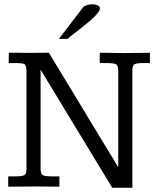

<svg xmlns="http://www.w3.org/2000/svg" viewBox="-20 -878 744 903"><path d="M507.8 4.9 171.9 -548.8Q171.4 -548.8 171.1 -548.8Q170.9 -548.8 170.9 -548.8V-85.4Q170.9 -58.1 183.1 -53.2Q195.3 -48.3 232.9 -48.3H259.3V0Q232.9 0 209 -0.5Q185.1 -1 147.9 -1Q108.4 -1 78.9 -0.5Q49.3 0 18.6 0V-48.3H49.8Q77.6 -48.3 88.9 -52.2Q100.1 -56.2 102.3 -64.9Q104.5 -73.7 104.5 -88.4V-541.5Q104.5 -570.8 95 -576.2Q85.4 -581.5 51.3 -581.5H21Q21 -585.9 21 -592.3Q21 -598.6 21.2 -605.7Q21.5 -612.8 21.5 -619.1Q21.5 -625.5 21.5 -629.9Q21.5 -629.9 33.7 -629.9Q45.9 -629.9 62.7 -629.9Q79.6 -629.9 94.5 -629.6Q109.4 -629.4 114.3 -629.4Q124 -629.4 136.2 -629.4Q148.4 -629.4 161.6 -629.6Q174.8 -629.9 187.3 -629.9Q199.7 -629.9 210 -629.9Q210 -629.9 227.5 -600.6Q245.1 -571.3 274.4 -523.4Q303.7 -475.6 338.4 -418Q373 -360.4 407.7 -303Q442.4 -245.6 471.7 -197.8Q501 -149.9 518.6 -120.6Q536.1 -91.3 536.1 -91.3V-546.4Q535.6 -571.8 523.4 -576.7Q511.2 -581.5 474.6 -581.5H449.2V-629.9Q487.8 -629.9 514.2 -629.2Q540.5 -628.4 562 -628.4Q567.4 -628.4 586.7 -628.7Q606 -628.9 628.9 -629.2Q651.9 -629.4 668.5 -629.6Q685.1 -629.9 685.1 -629.9V-581.5H654.3Q615.7 -581.5 609.1 -573Q602.5 -564.5 602.5 -547.4Q602.5 -547.9 602.5 -518.1Q602.5 -488.3 602.5 -439Q602.5 -389.6 602.5 -330.8Q602.5 -272 602.5 -212.9Q602.5 -153.8 602.5 -104.5Q602.5 -55.2 602.5 -25.1Q602.5 4.9 602.5 4.9ZM257.3 -695.3 369.6 -842.3Q375 -849.1 387.9 -853.5Q400.9 -857.9 414.1 -857.9Q423.8 -857.9 432.1 -855.5Q440.4 -853 445.3 -848.9Q450.2 -844.7 450.2 -839.4Q449.2 -828.1 437.5 -814Q425.8 -799.8 407.7 -783.9Q389.6 -768.1 369.4 -752.2Q349.1 -736.3 330.1 -721.7Q311 -707 297.9 -695.3Z"/></svg>

Font: Kameron
Style: Regular
Weight: 400
Designer: Vernon Adams
Foundry: Vernon Adams
Version: Version 1.100